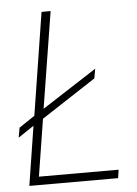

<svg xmlns="http://www.w3.org/2000/svg" viewBox="-51 -740 557 780"><g transform="rotate(-5 227.0 -350.0)"><path d="M37 0 75 -242 11 -199 18 -239 82 -282 148 -700H185L122 -307L345 -451L338 -412L116 -267L79 -34H404L399 0Z"/></g></svg>

Font: Georama ExtraCondensed Thin ExtraLight
Style: Italic
Weight: 250
Italic angle: -9°
Version: Version 1.001